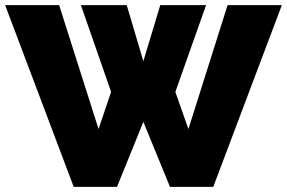

<svg xmlns="http://www.w3.org/2000/svg" viewBox="-32 -730 1121 750"><path d="M284 -710H463L528 -491L594 -710H773L653 -371L704 -226L857 -710H1069L801 0H632L528 -254L425 0H256L-12 -710H199L353 -226L402 -371Z"/></svg>

Font: Raleway-v4020 Black
Style: Regular
Weight: 900
Designer: Matt McInerney, Pablo Impallari, Rodrigo Fuenzalida
Foundry: Matt McInerney, Pablo Impallari, Rodrigo Fuenzalida
Version: Version 4.020;PS 004.020;hotconv 1.0.88;makeotf.lib2.5.64775